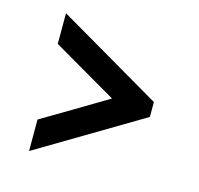

<svg xmlns="http://www.w3.org/2000/svg" viewBox="-78 -625 668 644"><g transform="rotate(15 256.0 -302.5)"><path d="M75.2 -435.5V-542L437 -330.6V-278.8L75.2 -63.5V-172.9Q129.9 -205.1 186.8 -239Q243.7 -272.9 298.3 -305.7Z"/></g></svg>

Font: Cardo
Style: Bold
Weight: 700
Designer: David J. Perry
Foundry: David J. Perry
Version: Version 1.0011